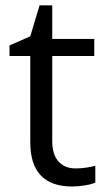

<svg xmlns="http://www.w3.org/2000/svg" viewBox="-20 -679 393 709"><path d="M258.8 -57.1Q280.3 -57.1 300.3 -60.3Q320.3 -63.5 332 -66.9V-4.9Q318.8 1.5 293.2 5.6Q267.6 9.8 247.1 9.8Q91.8 9.8 91.8 -153.8V-472.2H15.1V-511.2L91.8 -544.9L126 -659.2H172.9V-535.2H328.1V-472.2H172.9V-157.2Q172.9 -108.9 195.8 -83Q218.8 -57.1 258.8 -57.1Z"/></svg>

Font: f01972551
Style: Regular
Weight: 400
Foundry: Ascender Corporation
Version: Version 1.10